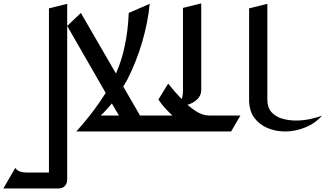

<svg xmlns="http://www.w3.org/2000/svg" viewBox="-193 -769 1957 1123"><path d="M-173.3 333.3H149.3Q172 333.3 186 319.3Q200 305.3 200 280V-746.7L93.3 -720V240H-40Q-60 240 -76.7 234Q-93.3 228 -104 213.3Z M253.3 0H680L528 -262.7Q540 -282.7 552 -304Q605.3 -409.3 638.7 -523.3Q672 -637.3 682.7 -746.7L560 -693.3Q556 -590.7 537.3 -504Q520 -417.3 485.3 -338.7L280 -693.3L200 -617.3L425.3 -225.3Q409.3 -200 390.7 -173.3Q334.7 -90.7 253.3 0ZM461.3 -164 502.7 -93.3H396Q409.3 -105.3 422.7 -120Q442.7 -141.3 461.3 -164ZM600 0H733.3V-93.3H600Z M706.7 0H1158.7L1213.3 -93.3H1030.7Q992 -93.3 952 -119.3Q912 -145.3 871.3 -187.3Q830.7 -229.3 790.7 -280L733.3 -186.7Q752 -158.7 776 -132.7Q800 -106.7 816 -93.3H706.7Z M850.7 -149.3Q908 -149.3 946 -176Q984 -202.7 984 -242.7V-749.3L877.3 -722.7V-242.7Q877.3 -224 874 -203.3Q870.7 -182.7 850.7 -182.7Z M1370.7 -186.7V-746.7L1264 -720V-173.3Q1266.7 -118.7 1293.3 -81.3Q1324 -40 1372 -20Q1420 0 1474.7 0Q1534.7 0 1593.3 -24Q1652 -48 1690.7 -93.3Q1662.7 -81.3 1621.3 -72.7Q1580 -64 1537.3 -64Q1494.7 -64 1456.7 -75.3Q1418.7 -86.7 1394.7 -113.3Q1370.7 -140 1370.7 -186.7Z"/></svg>

Font: Qahiri
Style: Regular
Weight: 400
Designer: Khaled Hosny
Foundry: Alif Type
Version: Version 3.00